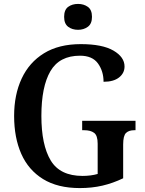

<svg xmlns="http://www.w3.org/2000/svg" viewBox="-20 -949 738 979"><path d="M387 10Q274 10 199.5 -36Q125 -82 88.5 -164.5Q52 -247 52 -358Q52 -466 90.5 -548.5Q129 -631 204.5 -677.5Q280 -724 392 -724Q502 -724 558.5 -691Q615 -658 615 -610Q615 -576 587 -554Q559 -532 508 -532Q508 -586 479.5 -625.5Q451 -665 388 -665Q283 -665 237 -586Q191 -507 191 -358Q191 -210 238.5 -131Q286 -52 401 -52Q421 -52 441 -54.5Q461 -57 478 -62V-216Q478 -258 460 -271.5Q442 -285 410 -285H399V-333H671V-285H664Q637 -285 622.5 -271Q608 -257 608 -212V-40Q556 -15 502.5 -2.5Q449 10 387 10ZM378 -797Q348 -797 327.5 -812.5Q307 -828 307 -863Q307 -899 327.5 -914Q348 -929 378 -929Q407 -929 428 -914Q449 -899 449 -863Q449 -828 428 -812.5Q407 -797 378 -797Z"/></svg>

Font: Noto Serif Ethiopic SemiCondensed SemiBold
Style: Regular
Weight: 600
Width: 4
Designer: Monotype Design Team
Foundry: Monotype Imaging Inc.
Version: Version 2.102; ttfautohint (v1.8.4.7-5d5b)